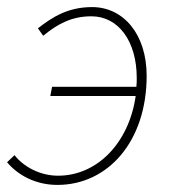

<svg xmlns="http://www.w3.org/2000/svg" viewBox="-32 -510 480 542"><path d="M130 12C272 12 382 -110 382 -296C382 -414 316 -490 228 -490C160 -490 116 -462 75 -430L90 -409C130 -442 170 -464 226 -464C302 -464 354 -394 354 -290C354 -282 354 -273 353 -265H115L110 -239H351C332 -106 242 -14 132 -14C80 -14 34 -40 9 -72L-12 -52C18 -16 68 12 130 12Z"/></svg>

Font: Source Sans Pro ExtraLight
Style: Italic
Weight: 200
Italic angle: -11°
Designer: Paul D. Hunt
Foundry: Adobe Systems Incorporated
Version: Version 3.006;hotconv 1.0.111;makeotfexe 2.5.65597